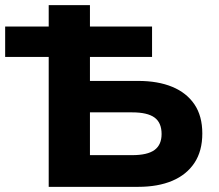

<svg xmlns="http://www.w3.org/2000/svg" viewBox="-29 -725 850 745"><path d="M160 0V-504H-9V-622H160V-705H320V-622H561V-504H320V-411H507Q584 -411 639.5 -388Q695 -365 725.5 -320Q756 -275 756 -207Q756 -139 725.5 -93Q695 -47 639.5 -23.5Q584 0 507 0ZM320 -123H484Q543 -123 570.5 -143Q598 -163 598 -205Q598 -249 570.5 -269Q543 -289 484 -289H320Z"/></svg>

Font: Nunito Sans 8pt ExtraBold
Style: Regular
Weight: 800
Version: Version 3.101;gftools[0.9.27]